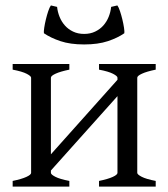

<svg xmlns="http://www.w3.org/2000/svg" viewBox="-20 -691 623 711"><path d="M346.7 0V-21Q379.9 -27.8 397.5 -35.9Q415 -43.9 415 -50.8V-335L168.5 -59.6V-50.8Q168.5 -44.9 184.8 -36.4Q201.2 -27.8 236.8 -21V0H26.9V-21Q60.1 -27.8 77.6 -35.9Q95.2 -43.9 95.2 -50.8V-403.3Q95.2 -409.2 78.9 -417.7Q62.5 -426.3 26.9 -433.1V-454.1H236.8V-433.1Q203.6 -426.3 186 -418.2Q168.5 -410.2 168.5 -403.3V-119.6L415 -395.5V-403.3Q415 -409.2 398.7 -417.7Q382.3 -426.3 346.7 -433.1V-454.1H556.6V-433.1Q523.4 -426.3 505.9 -418.2Q488.3 -410.2 488.3 -403.3V-50.8Q488.3 -44.9 504.6 -36.4Q521 -27.8 556.6 -21V0ZM291.5 -526.4Q240.2 -526.4 203.9 -538.6Q167.5 -550.8 142.6 -567.9Q141.6 -573.7 143.8 -588.4Q146 -603 149.9 -619.1Q153.8 -635.3 158.7 -649.9Q163.6 -664.6 168.5 -670.9L191.4 -665.5Q193.4 -646.5 200.7 -628.4Q208 -610.4 220.5 -596.4Q232.9 -582.5 250.7 -574Q268.6 -565.4 291.5 -565.4Q314.5 -565.4 332.3 -574Q350.1 -582.5 362.5 -596.4Q375 -610.4 382.3 -628.4Q389.6 -646.5 391.6 -665.5L414.6 -670.9Q419.4 -664.6 424.3 -649.9Q429.2 -635.3 433.1 -619.1Q437 -603 439.2 -588.4Q441.4 -573.7 440.4 -567.9Q416 -550.8 379.4 -538.6Q342.8 -526.4 291.5 -526.4Z"/></svg>

Font: Gentium Plus
Style: Regular
Weight: 400
Designer: J. Victor Gaultney, Annie Olsen, Iska Routamaa
Foundry: SIL International
Version: Version 1.510